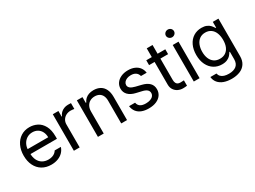

<svg xmlns="http://www.w3.org/2000/svg" viewBox="-55 -1468 3203 2415"><g transform="rotate(-30 1546.5 -260.0)"><path d="M42.1 -261Q42.1 -341.9 72.2 -404.7Q102.2 -467.5 156.6 -502.4Q211 -537.3 281.8 -537.3Q342.2 -537.3 394.2 -510.7Q446.1 -484.1 478.6 -424.7Q511 -365.3 511 -272.1V-236.9H100.1V-308.7H425.4Q425.4 -352.9 407.8 -388.1Q390.2 -423.3 357.7 -443Q325.3 -462.7 282.5 -462.7Q235.8 -462.7 200.4 -439.6Q165.1 -416.4 145.7 -378.3Q126.4 -340.1 126.4 -296.3V-247.9Q126.4 -189.6 146.8 -148.3Q167.1 -107 204.1 -85.3Q241 -63.5 290.1 -63.5Q320.4 -63.5 345 -71.5Q369.5 -79.4 386.2 -93.2Q403 -107 413 -124.3H502.8Q490.3 -83.9 461 -53.3Q431.6 -22.8 387.6 -5.9Q343.6 11 290.1 11Q214.4 11 158.3 -22.8Q102.2 -56.6 72.2 -118.3Q42.1 -179.9 42.1 -261Z M620.2 -530.4H701.7V-449.6H707.2Q716.9 -475.8 737.2 -496.2Q757.6 -516.6 785.6 -527.6Q813.5 -538.7 844.6 -538.7Q868.8 -538.7 888.1 -537.3V-452.3Q880.2 -454.1 865.8 -456Q851.5 -457.9 837.7 -457.9Q799.7 -457.9 769.3 -442Q739 -426.1 721.7 -397.8Q704.4 -369.5 704.4 -334.3V0H620.2Z M1053.9 0H969.6V-530.4H1051.1V-446.8H1058Q1070.8 -474.8 1092 -495Q1113.3 -515.2 1143.5 -526.2Q1173.7 -537.3 1212.7 -537.3Q1267.3 -537.3 1307.7 -515.2Q1348.1 -493.1 1370.2 -448Q1392.3 -403 1392.3 -337V0H1308V-330.8Q1308 -371.5 1293.9 -401.2Q1279.7 -430.9 1252.4 -446.5Q1225.1 -462 1187.8 -462Q1148.8 -462 1118.6 -445.1Q1088.4 -428.2 1071.1 -395.7Q1053.9 -363.3 1053.9 -318.4Z M1714.1 -465.5Q1682 -465.5 1656.6 -455.1Q1631.2 -444.8 1616.7 -426.5Q1602.2 -408.1 1602.2 -386Q1602.2 -359.5 1624.3 -341.2Q1646.4 -322.9 1692.7 -311.5L1772.1 -292.1Q1843.2 -274.9 1878.1 -239.3Q1913 -203.7 1913 -148.5Q1913 -102.2 1888.5 -66.3Q1864 -30.4 1817.2 -9.7Q1770.4 11 1705.1 11Q1646.1 11 1602.7 -6.2Q1559.4 -23.5 1533.8 -57Q1508.3 -90.5 1501.4 -138.8H1589.1Q1596.3 -100.1 1624.8 -81.1Q1653.3 -62.2 1703.7 -62.2Q1741 -62.2 1769 -72.2Q1797 -82.2 1811.8 -100.7Q1826.7 -119.1 1826.7 -143.6Q1826.7 -172 1805.4 -190.6Q1784.2 -209.3 1739.6 -219.6L1659.5 -238.3Q1590.5 -254.1 1554.2 -290.9Q1518 -327.7 1518 -381.2Q1518 -426.1 1542.8 -461.7Q1567.7 -497.2 1612.2 -517.3Q1656.8 -537.3 1714.1 -537.3Q1768 -537.3 1809 -519.3Q1850.1 -501.4 1874.3 -468.6Q1898.5 -435.8 1904 -392.3H1821.1Q1812.5 -426.8 1785.9 -446.1Q1759.3 -465.5 1714.1 -465.5Z M2254.1 -459.9H1977.9V-530.4H2254.1ZM2142.3 -657.5V-152.6Q2142.3 -120.5 2151.9 -103.1Q2161.6 -85.6 2176.5 -79.4Q2191.3 -73.2 2212 -73.2Q2224.4 -73.2 2261.7 -75.3V2.8Q2235.5 6.9 2203 6.9Q2166.1 6.9 2133.1 -8.6Q2100.1 -24.2 2079.1 -55.2Q2058 -86.3 2058 -130.5V-657.5Z M2361.9 -530.4H2446.1V0H2361.9ZM2345.3 -674Q2345.3 -689.2 2353.6 -702.3Q2361.9 -715.5 2375.3 -722.7Q2388.8 -730 2404.7 -730Q2420.2 -730 2433.9 -722.7Q2447.5 -715.5 2455.5 -702.3Q2463.4 -689.2 2463.4 -674Q2463.4 -658.8 2455.5 -646.1Q2447.5 -633.3 2433.9 -625.7Q2420.2 -618.1 2404.7 -618.1Q2388.8 -618.1 2375.3 -625.7Q2361.9 -633.3 2353.6 -646.1Q2345.3 -658.8 2345.3 -674Z M2570.4 55.2H2658.8Q2664.4 82.2 2682.3 100.5Q2700.3 118.8 2728.9 127.8Q2757.6 136.7 2795.6 136.7Q2865.3 136.7 2903.7 105.3Q2942 73.9 2942 9.7V-98.1H2935.1L2933.7 -96Q2919.5 -72.9 2903.8 -55.1Q2888.1 -37.3 2857.2 -22.8Q2826.3 -8.3 2780.4 -8.3Q2715.8 -8.3 2664.9 -40.1Q2614 -71.8 2584.6 -131.4Q2555.2 -191 2555.2 -272.1Q2555.2 -352.6 2583.9 -412.8Q2612.6 -473.1 2664 -505.2Q2715.5 -537.3 2781.8 -537.3Q2825.6 -537.3 2855.8 -523.5Q2886 -509.7 2901.8 -492.4Q2917.5 -475.1 2932.3 -452.3Q2934.4 -449.2 2936.5 -446.1H2944.1V-530.4H3025.6V14.5Q3025.6 80.5 2995.9 124.5Q2966.2 168.5 2914.2 189.2Q2862.2 209.9 2795.6 209.9Q2731.4 209.9 2682.3 192Q2633.3 174 2604.3 139Q2575.3 103.9 2570.4 55.2ZM2943.4 -269.3Q2943.4 -326.7 2926.1 -370.2Q2908.8 -413.7 2874.8 -437.8Q2840.8 -462 2792.8 -462Q2743.4 -462 2709.1 -436.8Q2674.7 -411.6 2657.5 -367.9Q2640.2 -324.2 2640.2 -269.3Q2640.2 -213.7 2657.8 -171.8Q2675.4 -129.8 2709.4 -106.4Q2743.4 -82.9 2792.8 -82.9Q2840.8 -82.9 2874.5 -105.3Q2908.1 -127.8 2925.8 -169.4Q2943.4 -211 2943.4 -269.3Z"/></g></svg>

Font: Pretendard Variable
Style: Regular
Weight: 400
Designer: Base glyphs from Inter by Rasmus Andersson; Hangul glyphs from Noto Sans CJK(Source Han Sans) by Jang Soo-young and Kang
Foundry: Kil Hyung-jin
Version: Version 1.100;FEAKit 1.0